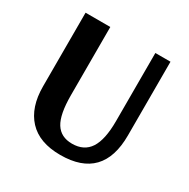

<svg xmlns="http://www.w3.org/2000/svg" viewBox="-151 -787 917 934"><g transform="rotate(30 307.0 -319.5)"><path d="M307 11Q189 11 128.5 -54Q68 -119 68 -236V-650H207V-267Q207 -159 236.5 -112Q266 -65 329 -65Q396 -65 428 -114Q460 -163 460 -267V-650H545V-236Q545 11 307 11Z"/></g></svg>

Font: Arsenal
Style: Bold
Weight: 700
Designer: Andrij Shevchenko
Foundry: Stairsfor
Version: Version 2.001;PS 002.001;hotconv 1.0.88;makeotf.lib2.5.64775